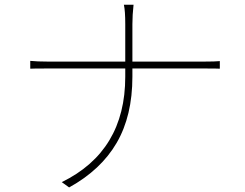

<svg xmlns="http://www.w3.org/2000/svg" viewBox="-20 -777 1040 815"><path d="M542 -515.6H848.6Q893.6 -515.6 913.1 -517.6V-485.4Q903.3 -486.3 847.7 -486.3H542V-451.2Q542 -285.2 475.1 -170.4Q408.2 -55.7 273.4 18.6L242.2 -3.9Q511.7 -135.7 511.7 -451.2V-486.3H182.6Q118.2 -486.3 108.4 -485.4V-518.6Q137.7 -515.6 181.6 -515.6H511.7V-674.8Q511.7 -730.5 505.9 -756.8H546.9Q542 -712.9 542 -674.8Z"/></svg>

Font: GenEi Gothic M ExtraLight
Style: Regular
Weight: 200
Designer: o_tamon (Modified); [Source Han Sans]
Ryoko NISHIZUKA  (kana & ideographs); Paul D. Hunt (Latin, Greek & Cyrillic); Wenl
Version: Version 1.1a;Original Version 1.004